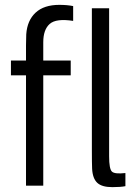

<svg xmlns="http://www.w3.org/2000/svg" viewBox="-20 -764 563 790"><path d="M224 -744Q256 -744 281 -739V-678Q211 -689 184.5 -665.5Q158 -642 158 -590V-515H271V-454H158V0H87V-454H25V-515H87V-577Q87 -603 88 -623Q92 -680 126.5 -712Q161 -744 224 -744ZM358 -148V-730H429V-121Q429 -69 440.5 -58Q452 -47 496 -52V2Q476 6 442 6Q399 6 380 -12Q361 -30 359 -70Q358 -92 358 -148Z"/></svg>

Font: Nacelle Light
Style: Regular
Weight: 300
Designer: Sora Sagano
Foundry: Sora Sagano
Version: Version 1.000;FEAKit 1.0